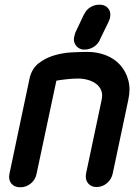

<svg xmlns="http://www.w3.org/2000/svg" viewBox="-20 -786 582 814"><path d="M135 -49Q130 -24 110.5 -8Q91 8 66 8Q41 8 28 -8Q15 -24 20 -49L105 -452Q114 -494 143 -517Q172 -540 209 -551Q246 -562 284.5 -564Q323 -566 350 -566Q393 -566 429.5 -551.5Q466 -537 490 -510Q514 -483 524 -445.5Q534 -408 524 -363L458 -51Q453 -26 433.5 -9.5Q414 7 389 7Q366 7 353 -9.5Q340 -26 345 -51L411 -363Q416 -386 409 -403Q402 -420 387 -431Q372 -442 352 -447.5Q332 -453 310 -453Q289 -453 262 -450Q235 -447 219 -444ZM336 -725V-724Q345 -744 362.5 -755Q380 -766 400 -766H406Q408 -766 409.5 -766Q411 -766 416 -764L415 -765Q434 -760 442.5 -745Q451 -730 446 -709Q445 -706 444 -702.5Q443 -699 440 -694L441 -695L403 -617L404 -618Q395 -598 377 -587Q359 -576 341 -576H334Q332 -576 330 -576Q328 -576 326 -577Q308 -582 299 -597.5Q290 -613 295 -632Q295 -634 296 -635.5Q297 -637 297 -639L299 -647Z"/></svg>

Font: VDS
Style: Bold Italic
Weight: 700
Designer: artmaker
Foundry: artmaker
Version: Version 1.000 2009 initial release